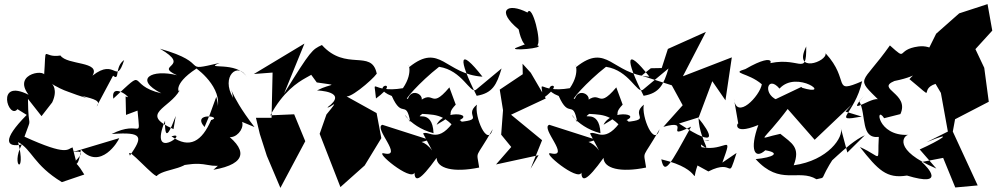

<svg xmlns="http://www.w3.org/2000/svg" viewBox="-20 -821 4847 934"><path d="M182 -256 234 -323C292 -447 117 -433 403 -343L209 -435C301 -340 499 -357 450 -303L530 -453C565 -424 535 -495 584 -529C543 -403 544 -543 430 -453C472 -524 307 -503 274 -551C182 -535 207 -621 194 -446C222 -488 35 -470 119 -360C-45 -443 22 -236 65 -290L110 -262C-14 -137 12 -103 86 -118C29 -9 111 36 68 -130C136 -93 143 -19 281 65L390 28C328 -75 359 32 373 -94C469 11 557 -136 560 -149L313 -75C438 -112 323 -16 349 -41L333 -104C307 -97 312 -59 99 -156C139 -270 117 -173 116 -340Z M593 -262 649 -283C663 -127 667 -242 523 -169C680 -181 674 -154 612 -64C584 -127 745 62 745 32C791 -5 911 6 917 -74C830 23 876 -41 988 -19C1132 10 1134 -105 1018 5C1185 -24 1188 -96 1054 -187C1112 -80 1243 -266 1083 -259L1218 -203C1083 -377 1100 -432 1114 -345C1052 -449 1138 -525 1181 -445C1136 -527 963 -479 1049 -515C848 -468 1017 -511 758 -584C917 -492 725 -507 841 -455C719 -486 628 -437 765 -367C589 -407 706 -503 531 -341C518 -431 638 -328 591 -352ZM1000 -262 975 -203C909 -278 1069 -254 1007 -237C963 -135 903 -94 814 -158C907 -186 698 -26 783 -234C780 -113 813 -200 835 -257L824 -193C653 -268 807 -294 854 -382C854 -361 812 -407 935 -487C911 -506 1054 -414 1040 -306C1015 -298 1056 -267 1032 -350Z M1521 -420C1637 -402 1593 -418 1522 -381C1522 -381 1680 -377 1573 -299C1583 -291 1644 -356 1568 -264L1535 -170L1636 89L1754 -16L1835 -149L1812 -271L1666 -352C1699 -349 1826 -465 1812 -466C1786 -582 1662 -473 1546 -602C1499 -580 1493 -578 1362 -366L1461 -609L1215 -461L1306 -468L1301 -248H1225L1244 -169L1278 -63L1344 93L1465 -134L1411 -265L1295 -260C1421 -491 1572 -437 1467 -494Z M2082 -89C2013 -185 1922 -92 2068 -141L1840 -214C1795 -199 1946 -53 1848 -75C1797 -87 1979 63 1996 19C1998 63 2020 64 2104 -53C2105 -2 2185 20 2311 -6C2298 -96 2289 -38 2377 -193C2351 -100 2287 -255 2300 -312C2228 -253 2360 -238 2182 -225C2321 -263 2142 -296 2104 -214C2220 -282 2138 -250 2197 -312L2166 -396C2062 -272 2101 -412 1992 -303C2086 -334 1988 -409 1965 -342C1936 -323 2021 -422 2116 -496C2229 -479 2267 -364 2295 -384L2420 -488C2396 -408 2376 -368 2299 -355C2205 -541 2213 -594 2327 -448C2145 -460 2122 -616 1971 -495C1956 -527 1998 -476 1940 -392C1781 -365 1799 -455 1809 -342C1945 -442 1763 -402 1886 -354C1937 -238 1955 -342 1976 -227C1919 -315 1959 -206 2089 -173C2084 -299 1989 -232 2034 -267C2112 -262 2160 -265 2245 -124C2217 -195 2256 -233 2196 -243C2112 -115 2069 -188 2038 -172Z M2561 0 2617 -139 2466 -263 2635 -342 2562 -467 2522 -511 2523 -460 2411 -385 2427 -285 2418 -166 2467 -106 2393 -21 2600 -66ZM2494 -590C2441 -570 2643 -587 2593 -601C2617 -610 2569 -808 2546 -760C2447 -811 2391 -770 2503 -678C2503 -678 2527 -550 2572 -620Z M2894 -89C2825 -185 2734 -92 2880 -141L2652 -214C2607 -199 2758 -53 2660 -75C2609 -87 2791 63 2808 19C2810 63 2832 64 2916 -53C2917 -2 2997 20 3123 -6C3110 -96 3101 -38 3189 -193C3163 -100 3099 -255 3112 -312C3040 -253 3172 -238 2994 -225C3133 -263 2954 -296 2916 -214C3032 -282 2950 -250 3009 -312L2978 -396C2874 -272 2913 -412 2804 -303C2898 -334 2800 -409 2777 -342C2748 -323 2833 -422 2928 -496C3041 -479 3079 -364 3107 -384L3232 -488C3208 -408 3188 -368 3111 -355C3017 -541 3025 -594 3139 -448C2957 -460 2934 -616 2783 -495C2768 -527 2810 -476 2752 -392C2593 -365 2611 -455 2621 -342C2757 -442 2575 -402 2698 -354C2749 -238 2767 -342 2788 -227C2731 -315 2771 -206 2901 -173C2896 -299 2801 -232 2846 -267C2924 -262 2972 -265 3057 -124C3029 -195 3068 -233 3008 -243C2924 -115 2881 -188 2850 -172Z M3426 13C3557 -54 3516 70 3563 -77L3494 -30C3549 -183 3510 -81 3393 -105C3368 -161 3509 -127 3363 -139C3469 -56 3384 -124 3378 -246C3434 -178 3488 -86 3283 -220L3379 -250L3445 -426L3509 -333L3540 -542L3302 -450L3414 -666L3229 -583L3199 -490L3146 -489L3101 -453L3248 -406L3301 -309L3207 -204C3353 -245 3198 -135 3342 -205C3238 -15 3213 33 3197 -46C3415 5 3335 92 3373 -16Z M4102 -79 4070 -199C4086 -156 4009 -40 3841 -17C3875 -105 3832 -124 3776 -170C3655 -145 3682 -116 3818 -299L3787 -319L3943 -141L4123 -312L4093 -278L4172 -254C4019 -226 4138 -261 4174 -426C4023 -361 4119 -429 3996 -562C4005 -521 3835 -461 3902 -595C3903 -437 3872 -559 3696 -506C3735 -487 3772 -581 3606 -485C3531 -463 3619 -469 3686 -411C3677 -355 3562 -232 3550 -342L3572 -216C3572 -239 3530 -156 3669 -213C3626 -95 3650 -42 3703 -90C3780 -77 3741 -55 3656 -47C3775 85 3865 -2 3952 51C4005 37 3958 66 4040 -60C3972 24 4097 -123 4187 -163ZM3964 -318 3878 -398 3752 -338 3775 -330C3685 -353 3711 -462 3772 -390C3857 -484 4038 -346 3878 -395Z M4568 -53 4627 91 4736 81 4615 -181 4626 -241 4790 -326 4768 -491 4725 -582 4807 -672 4784 -801 4646 -756 4534 -657 4470 -528C4616 -415 4581 -612 4448 -595C4335 -580 4399 -519 4309 -600C4169 -402 4137 -451 4261 -328C4250 -377 4079 -236 4182 -354L4160 -329C4196 -259 4165 -145 4255 -155C4247 -22 4276 -55 4163 -106C4252 7 4293 49 4392 33C4584 91 4494 -7 4464 -33ZM4557 -369 4591 -181 4487 -129C4634 -190 4553 -138 4454 -94L4535 -1C4319 -93 4376 -163 4399 -165C4246 -157 4237 -314 4281 -246L4360 -266C4407 -367 4238 -388 4331 -427C4472 -455 4455 -495 4404 -436C4545 -320 4444 -385 4531 -413Z"/></svg>

Font: Asimov Silicon
Style: Regular
Weight: 400
Designer: Google
Version: Version 2.000980; 2014